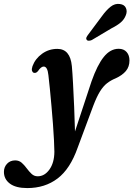

<svg xmlns="http://www.w3.org/2000/svg" viewBox="-133 -711 680 978"><path d="M333 -296Q362.5 -380 395.8 -421.2Q429 -462.5 471.5 -462.5Q497.5 -462.5 512 -446Q526.5 -429.5 526.5 -403Q526.5 -371 508.2 -349.2Q490 -327.5 456 -312Q431.5 -302 412.2 -287Q393 -272 376.2 -245Q359.5 -218 342 -172L262.5 41.5Q224.5 149.5 160.2 198.2Q96 247 6 247Q-52.5 247 -82.8 224.2Q-113 201.5 -113 164.5Q-113 140 -97 123Q-81 106 -55.5 106Q-36 106 -22.2 118.2Q-8.5 130.5 3.2 146.5Q15 162.5 28 174.8Q41 187 59 187Q94 187 118.8 152.5Q143.5 118 144 62Q144 41 142 4Q140 -33 136.8 -78.5Q133.5 -124 129.2 -170.8Q125 -217.5 121 -259Q117 -300.5 113.5 -328.5Q109 -372 89.5 -372Q76 -372 60.5 -349Q50.5 -336.5 38.5 -340.5Q32.5 -342.5 30 -350.8Q27.5 -359 32.5 -374Q46.5 -412 81 -437Q115.5 -462 159 -462Q224.5 -462 233 -374.5Q236 -342 239 -286Q242 -230 244.8 -165.5Q247.5 -101 249 -41.5ZM385 -627Q407.5 -658.5 430 -676.5Q452.5 -694.5 478 -690.5Q501 -687.5 508.5 -670.2Q516 -653 508 -633.5Q500 -612 481.8 -596.5Q463.5 -581 434.5 -566.5L334.5 -507Q326.5 -503.5 319 -503.5Q311.5 -503.5 308.5 -508.5Q304.5 -514 307.5 -520.8Q310.5 -527.5 316 -534.5Z"/></svg>

Font: Fraunces 72pt S050 SemiBold
Style: Italic
Weight: 600
Italic angle: -16°
Version: Version 1.000; ttfautohint (v1.8.3)